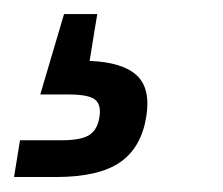

<svg xmlns="http://www.w3.org/2000/svg" viewBox="-23 -43 311 268"><path d="M-3.4 204.1 4.9 152.8H62.5Q89.4 152.8 101.1 145.8Q112.8 138.7 115.7 121.1Q118.7 103.5 109.9 96.2Q101.1 88.9 73.2 88.9H33.2L66.4 -23.4H112.8L108.9 0L102.1 42Q148.4 43.9 168 62.3Q187.5 80.6 181.2 119.6Q174.3 163.1 144.5 183.6Q114.7 204.1 54.7 204.1Z"/></svg>

Font: Inter
Style: Italic
Weight: 400
Italic angle: -9.3988°
Designer: Rasmus Andersson
Foundry: rsms
Version: Version 4.001;git-66647c0bb